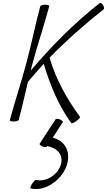

<svg xmlns="http://www.w3.org/2000/svg" viewBox="-20 -843 751 1348"><path d="M263 -800C227 -667 201 -533 165 -400C130 -267 85 -133 49 0C47 5 59 10 76 10C93 10 109 5 111 0C135 -89 155 -178 176 -268C212 -311 249 -353 287 -395C332 -244 392 -100 481 22C483 26 499 19 516 7C532 -5 544 -18 542 -22C451 -147 373 -283 328 -438C446 -559 574 -672 708 -778C713 -782 711 -795 704 -807C696 -819 686 -826 681 -822C502 -682 342 -520 196 -348C200 -365 204 -383 209 -400C245 -533 290 -667 326 -800C328 -805 315 -810 298 -810C281 -810 265 -805 263 -800ZM370 -5 259 165C255 170 263 179 277 185C291 191 306 192 309 186L311 183C375 193 422 237 410 301C395 379 307 438 233 420C228 418 216 431 205 448C195 465 190 479 195 480C298 506 428 414 454 299C474 211 429 142 350 124L420 16C424 11 416 2 402 -4C388 -10 374 -10 370 -5Z"/></svg>

Font: Nupuram ExtraLight Oblique
Style: Regular
Weight: 200
Designer: Santhosh Thottingal (santhosh.thottingal@gmail.com)
Foundry: SMC
Version: Version 1.000